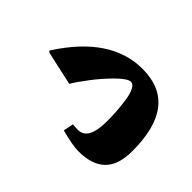

<svg xmlns="http://www.w3.org/2000/svg" viewBox="-144 -671 800 800"><g transform="rotate(-45 255.5 -271.0)"><path d="M473.1 -212.9Q473.1 -1 201.7 -1Q119.1 -1 80.1 -40.3Q41 -79.6 41 -159.2Q41 -193.8 59.6 -264.2L104.5 -254.9Q102.5 -234.4 102.5 -224.1Q102.5 -163.6 214.4 -163.6Q242.7 -163.6 271.2 -165.5Q299.8 -167.5 331.1 -171.9Q362.3 -176.3 381.6 -186Q400.9 -195.8 400.9 -209Q400.9 -228 363.5 -265.9Q326.2 -303.7 283.9 -335.9Q241.7 -368.2 212.9 -385.3L244.1 -527.3Q246.1 -536.6 249 -539.6Q252 -542.5 255.9 -539.6Q473.1 -399.9 473.1 -212.9Z"/></g></svg>

Font: Parastoo FD
Style: Bold-FD
Weight: 700
Foundry: Saber Rastikerdar (saber.rastikerdar@gmail.com)
Version: Version 2.0.1